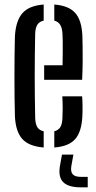

<svg xmlns="http://www.w3.org/2000/svg" viewBox="-20 -626 412 824"><path d="M44 -128Q43 -163 42.5 -207Q42 -251 42 -298.2Q42 -345.5 42.5 -390.2Q43 -435 44 -470.5Q48 -538 76.8 -570Q105.5 -602 167.5 -606.5V-537.5Q149 -533.5 140.5 -520.2Q132 -507 131 -482.5Q130 -433.5 129.5 -389Q129 -344.5 129 -301.2Q129 -258 129.5 -213.5Q130 -169 131 -120Q132 -93 140.5 -79.8Q149 -66.5 167.5 -62.5V7Q104 2 75.5 -29.8Q47 -61.5 44 -128ZM213 7V-62.5Q230.5 -67 238.8 -80.2Q247 -93.5 248 -120Q249 -137 249 -160.5Q249 -184 247.5 -212.5H332.5Q334 -194.5 334.2 -170.8Q334.5 -147 333.5 -128Q330.5 -61 302.8 -29.2Q275 2.5 213 7ZM169.5 -283.5V-346H248.5Q249 -377 249.2 -404Q249.5 -431 249.2 -451.5Q249 -472 248 -482.5Q246.5 -506.5 238.2 -519.8Q230 -533 213 -537.5V-606.5Q274.5 -602 302.5 -570.8Q330.5 -539.5 333.5 -473.5Q334 -459.5 334.5 -430Q335 -400.5 334.8 -362.5Q334.5 -324.5 332.5 -283.5ZM356.5 178H327Q274 178 251.8 156.2Q229.5 134.5 237 87.5L246 37.5H295L286 87.5Q282.5 111.5 292.2 122.2Q302 133 327 133H356.5Z"/></svg>

Font: Big Shoulders Stencil Display Thin SemiBold
Style: Regular
Weight: 600
Version: Version 2.001